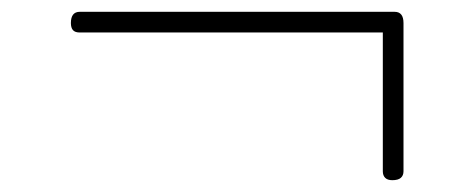

<svg xmlns="http://www.w3.org/2000/svg" viewBox="-20 -475 803 325"><path d="M644 -170Q636 -170 632 -174Q628 -178 628 -185V-420H115Q107 -420 103.5 -424Q100 -428 100 -436Q100 -455 115 -455H648Q663 -455 663 -436V-185Q663 -178 658.5 -174Q654 -170 644 -170Z"/></svg>

Font: Playwrite BR Thin
Style: Regular
Weight: 250
Version: Version 1.003